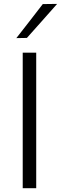

<svg xmlns="http://www.w3.org/2000/svg" viewBox="-20 -990 320 1010"><path d="M99.5 0V-713H170.5V0ZM66 -789.5Q101.5 -834.5 136 -879.2Q170.5 -924 205 -968.5L280.5 -969.5Q240 -923.5 200.5 -879.2Q161 -835 121.5 -790.5Z"/></svg>

Font: Commissioner Light
Style: Regular
Weight: 300
Designer: Kostas Bartsokas
Foundry: Kostas Bartsokas
Version: Version 1.000; ttfautohint (v1.8.3)